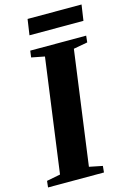

<svg xmlns="http://www.w3.org/2000/svg" viewBox="-149 -978 704 1043"><g transform="rotate(-15 202.5 -456.5)"><path d="M-13.5 0 -9.5 -36 67.5 -51 154.5 -691.5 80.5 -706 85.5 -743H400L396 -706L317 -691.5L230 -51L304.5 -36L301 0ZM116 -913H419.5L406.5 -824.5H103Z"/></g></svg>

Font: Merriweather 72pt ExtraBold
Style: Italic
Weight: 800
Italic angle: -7.8°
Version: Version 2.101